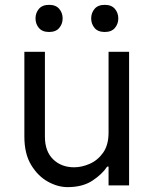

<svg xmlns="http://www.w3.org/2000/svg" viewBox="-20 -757 620 784"><path d="M423.3 -215.9V-545.5H507.1V0H423.3V-76.7H417.6Q397.4 -45.8 357.4 -19.4Q317.5 7.1 255.7 7.1Q215.9 7.1 175.2 -15.4Q134.6 -38 107.1 -83.6Q79.5 -129.3 79.5 -198.9V-545.5H163.4V-198.9Q163.4 -139.2 196.9 -106.5Q230.5 -73.9 282.7 -73.9Q313.9 -73.9 346.4 -88.1Q378.9 -102.3 401.1 -133.5Q423.3 -164.8 423.3 -215.9ZM125 -681.8Q125 -704.2 138.8 -720.7Q152.7 -737.2 180.4 -737.2Q208.1 -737.2 221.9 -720.7Q235.8 -704.2 235.8 -681.8Q235.8 -659.4 221.9 -642.9Q208.1 -626.4 180.4 -626.4Q152.7 -626.4 138.8 -642.9Q125 -659.4 125 -681.8ZM352.3 -681.8Q352.3 -704.2 366.1 -720.7Q380 -737.2 407.7 -737.2Q435.4 -737.2 449.2 -720.7Q463.1 -704.2 463.1 -681.8Q463.1 -659.4 449.2 -642.9Q435.4 -626.4 407.7 -626.4Q380 -626.4 366.1 -642.9Q352.3 -659.4 352.3 -681.8Z"/></svg>

Font: Interface
Style: Regular
Weight: 400
Designer: Rasmus Andersson
Foundry: rsms
Version: Version 1.8